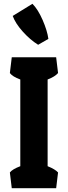

<svg xmlns="http://www.w3.org/2000/svg" viewBox="-20 -992 358 1012"><path d="M235 -787 181 -756Q139 -782 100 -825.5Q61 -869 47 -908L151 -972Q180 -943 204.5 -887Q229 -831 235 -787ZM276 -690 286 -607Q270 -588 231 -573V-116Q271 -100 286 -83L276 0H42L32 -83Q45 -100 87 -116V-573Q46 -588 32 -607L42 -690Z"/></svg>

Font: Patua One
Style: Regular
Weight: 400
Designer: luciano Vergara
Foundry: Luciano Vergara
Version: Version 1.002